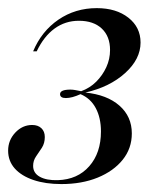

<svg xmlns="http://www.w3.org/2000/svg" viewBox="-21 -446 400 477"><path d="M131.5 11.3Q91.9 11.3 62.1 1.2Q32.3 -8.9 15.7 -27.4Q-0.8 -46 -0.8 -71.8Q-0.8 -97.6 16.9 -116.5Q34.7 -135.5 58.9 -135.5Q73.4 -135.5 81.9 -127.4Q90.3 -119.4 90.3 -105.6Q90.3 -90.3 83.1 -79Q75.8 -67.7 68.5 -57.3Q61.3 -46.8 61.3 -33.9Q61.3 -16.1 77.8 -6.9Q94.4 2.4 122.6 1.6Q171.8 0 200.8 -33.1Q229.8 -66.1 229.8 -119.4Q229.8 -153.2 216.9 -177.4Q204 -201.6 179 -212.1Q168.5 -207.3 159.3 -204.8Q150 -202.4 142.7 -202.4Q128.2 -202.4 128.2 -212.1Q128.2 -223.4 154 -223.4Q159.7 -223.4 166.1 -222.2Q172.6 -221 180.6 -219.4Q202.4 -227.4 218.1 -243.1Q233.9 -258.9 243.1 -279Q252.4 -299.2 252.4 -321.8Q252.4 -355.6 231.9 -375Q211.3 -394.4 175 -394.4Q141.1 -394.4 114.5 -375Q87.9 -355.6 70.2 -318.5H61.3Q82.3 -368.5 124.2 -397.2Q166.1 -425.8 219.4 -425.8Q267.7 -425.8 298 -402Q328.2 -378.2 328.2 -340.3Q328.2 -299.2 289.9 -264.5Q251.6 -229.8 191.1 -216.1Q245.2 -210.5 275.8 -183.5Q306.5 -156.5 306.5 -114.5Q306.5 -77.4 283.9 -49.2Q261.3 -21 221.8 -4.8Q182.3 11.3 131.5 11.3Z"/></svg>

Font: Playfair 144pt SemiCondensed
Style: Italic
Weight: 400
Width: 4
Italic angle: -15.6°
Designer: Claus Eggers Sørensen
Foundry: Claus Eggers Sørensen
Version: Version 2.203